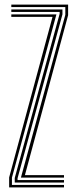

<svg xmlns="http://www.w3.org/2000/svg" viewBox="-20 -820 338 840"><path d="M71.5 -43 265.8 -755.2V-789.2H29.5V-800H278V-753.5L89 -53.8H260V-43ZM44.5 -21.5V-41.5L241 -759.8V-767.8H29.5V-778.5H253.2V-757.2L56.8 -40.2V-32.2H260V-21.5ZM20 0V-43.8L209.8 -746.2H29.5V-757H226.8L32.2 -42.8V-10.8H260V0Z"/></svg>

Font: Big Shoulders Inline Text Light
Style: Regular
Weight: 300
Designer: Patric King
Foundry: XO Type Co
Version: Version 1.000